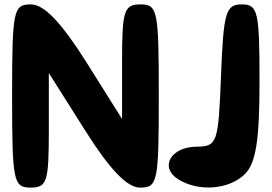

<svg xmlns="http://www.w3.org/2000/svg" viewBox="-20 -903 1235 873"><path d="M985 -560C973 -252 968 -237 873 -236C756 -235 704 -142 790 -88C882 -30 1022 -40 1094 -112C1144 -162 1160 -269 1160 -531C1160 -852 1153 -883 1079 -883C1007 -883 996 -848 985 -560ZM35 -467C35 -79 41 -50 119 -50C194 -50 202 -77 202 -310V-571L367 -310C480 -131 558 -50 617 -50C697 -50 702 -75 702 -467C702 -855 697 -883 619 -883C544 -883 535 -856 535 -623V-362L371 -623C258 -802 180 -883 121 -883C41 -883 35 -859 35 -467Z"/></svg>

Font: Hussar Skorodowane
Style: Bold
Weight: 700
Foundry: Cannot Into Space Fonts
Version: Version 0.892